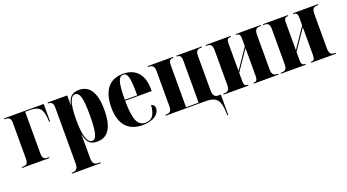

<svg xmlns="http://www.w3.org/2000/svg" viewBox="-55 -1136 3530 1951"><g transform="rotate(-20 1709.5 -160.5)"><path d="M13 0H308V-10H288C257 -10 237 -22 237 -76V-526H286C387 -526 420 -493 429 -382L431 -347H441V-536H13V-526H23C58 -526 81 -516 81 -459V-76C81 -23 65 -10 23 -10H13Z M469 228H781V218H760C721 218 696 204 696 142V27C696 -19 696 -65 695 -110H697C714 -29 746 10 823 10C937 10 1000 -77 1000 -269C1000 -460 937 -548 826 -548C752 -548 711 -512 697 -429H695V-536H483V-526H486C512 -526 539 -517 539 -463V142C539 204 515 218 476 218H469ZM776 -15C725 -15 696 -103 696 -270C696 -430 720 -520 774 -520C824 -520 843 -450 843 -269C843 -86 824 -15 776 -15Z M1314 10C1443 10 1500 -50 1500 -107C1500 -131 1485 -147 1463 -153C1454 -40 1413 -3 1351 -3C1266 -3 1230 -77 1230 -284H1517V-307C1517 -465 1436 -549 1302 -549C1157 -549 1074 -453 1074 -265C1074 -91 1153 10 1314 10ZM1364 -294H1230C1230 -484 1252 -539 1301 -539C1350 -539 1364 -484 1364 -294Z M2154 181 2155 210H2165V-10H2142C2103 -10 2081 -24 2081 -93V-460C2081 -515 2102 -526 2138 -526H2148V-536H1876V-526H1880C1910 -526 1925 -515 1925 -460V-10H1789V-460C1789 -515 1804 -526 1835 -526H1839V-536H1565V-526H1575C1610 -526 1633 -512 1633 -460V-75C1633 -22 1610 -10 1575 -10H1565V0H1999C2113 0 2150 43 2154 181Z M2192 0H2460V-10H2454C2430 -10 2416 -21 2416 -65V-154L2562 -368V-69C2562 -24 2550 -10 2526 -10H2518V0H2787V-10H2776C2742 -10 2718 -24 2718 -82V-457C2718 -514 2742 -526 2776 -526H2787V-536H2518V-526H2525C2549 -526 2562 -512 2562 -475V-388L2416 -173V-473C2416 -516 2431 -526 2455 -526H2462V-536H2192V-526H2202C2237 -526 2260 -516 2260 -458V-78C2260 -20 2237 -10 2202 -10H2192Z M2812 0H3080V-10H3074C3050 -10 3036 -21 3036 -65V-154L3182 -368V-69C3182 -24 3170 -10 3146 -10H3138V0H3407V-10H3396C3362 -10 3338 -24 3338 -82V-457C3338 -514 3362 -526 3396 -526H3407V-536H3138V-526H3145C3169 -526 3182 -512 3182 -475V-388L3036 -173V-473C3036 -516 3051 -526 3075 -526H3082V-536H2812V-526H2822C2857 -526 2880 -516 2880 -458V-78C2880 -20 2857 -10 2822 -10H2812Z"/></g></svg>

Font: Noto Serif Display Condensed ExtraBold
Style: Regular
Weight: 800
Width: 3
Designer: Monotype Design Team
Foundry: Monotype Imaging Inc.
Version: Version 2.009